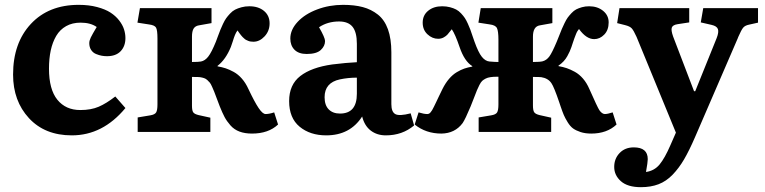

<svg xmlns="http://www.w3.org/2000/svg" viewBox="-20 -547 3170 796"><path d="M277.8 14.2Q166 14.2 100.1 -57.1Q34.2 -128.4 34.2 -237.8Q34.2 -368.7 107.9 -447.8Q181.6 -526.9 306.2 -526.9Q348.6 -526.9 382.6 -517.8Q416.5 -508.8 438 -494.9Q459.5 -481 473.9 -462.4Q488.3 -443.8 494.1 -425.5Q500 -407.2 500 -389.2Q500 -355.5 480.2 -334.7Q460.4 -314 423.8 -314Q412.6 -314 401.9 -315.9Q391.1 -317.9 378.4 -323Q365.7 -328.1 357.9 -339.8Q350.1 -351.6 350.1 -368.2Q350.1 -378.4 356.4 -391.6Q362.8 -404.8 380.9 -435.1Q355.5 -453.1 314 -453.1Q279.8 -453.1 254.2 -438.7Q228.5 -424.3 213.1 -398.2Q197.8 -372.1 190.4 -338.1Q183.1 -304.2 183.1 -262.2Q183.1 -176.3 217.8 -133.5Q252.4 -90.8 313 -90.8Q357.4 -90.8 389.2 -104.5Q420.9 -118.2 458 -147L500 -99.1Q406.2 14.2 277.8 14.2Z M1024.9 6.8Q995.1 6.8 972.9 -1.5Q950.7 -9.8 935.3 -27.3Q919.9 -44.9 910.9 -62Q901.9 -79.1 891.1 -106Q885.7 -119.1 878.7 -138.7Q871.6 -158.2 868.2 -166.5Q864.7 -174.8 859.4 -187Q854 -199.2 850.1 -204.1Q846.2 -209 839.8 -214.8Q833.5 -220.7 826.2 -223.1Q818.8 -225.6 809.1 -227.1Q804.2 -228 775.9 -228V-108.9Q775.9 -87.9 781.5 -80.8Q787.1 -73.7 803.7 -69.8L852.1 -59.1V0H550.8V-60.1L603 -68.8Q621.6 -71.8 627.2 -80.8Q632.8 -89.8 632.8 -113.8V-387.2Q632.8 -421.9 627 -432.4Q621.1 -442.9 596.7 -445.8L549.8 -453.1L560.1 -513.2H856.9V-451.2L804.7 -441.9Q789.6 -439.5 782.7 -428.5Q775.9 -417.5 775.9 -395V-290Q803.2 -290 813 -292Q829.6 -294.9 843.3 -312.3Q856.9 -329.6 875 -374Q877.9 -381.8 884 -398.2Q890.1 -414.6 893.8 -423.8Q897.5 -433.1 904.5 -448Q911.6 -462.9 917.7 -471.4Q923.8 -480 933.8 -490.7Q943.8 -501.5 954.8 -507.1Q965.8 -512.7 981 -516.8Q996.1 -521 1013.7 -521Q1051.3 -521 1074.5 -501.7Q1097.7 -482.4 1097.7 -450.2Q1097.7 -418.5 1076.9 -396.2Q1056.2 -374 1030.8 -374Q1024.9 -374 1019.3 -374.8Q1013.7 -375.5 1008.8 -377.7Q1003.9 -379.9 1000.2 -381.6Q996.6 -383.3 992.2 -387.5Q987.8 -391.6 985.6 -393.6Q983.4 -395.5 979.5 -400.6Q975.6 -405.8 974.4 -407.2Q973.1 -408.7 969.2 -414.3Q965.3 -419.9 964.8 -420.9Q959 -413.6 954.3 -402.3Q949.7 -391.1 945.1 -375.7Q940.4 -360.4 937 -352.1Q915.5 -299.8 881.8 -273.9V-272Q900.9 -268.6 915.8 -263.7Q930.7 -258.8 949 -248.8Q967.3 -238.8 982.9 -220.9Q998.5 -203.1 1009.8 -178.2Q1035.2 -124.5 1052 -99.4Q1068.8 -74.2 1081.1 -74.2Q1095.7 -74.2 1116.7 -81.1L1132.8 -30.8Q1092.8 6.8 1024.9 6.8Z M1332.5 14.2Q1265.6 14.2 1222.2 -21.7Q1178.7 -57.6 1178.7 -127.9Q1178.7 -195.8 1224.9 -231.7Q1271 -267.6 1357.4 -279.8Q1416 -287.1 1459.5 -289.1V-365.2Q1459.5 -413.6 1441.7 -435.8Q1423.8 -458 1385.7 -458Q1338.4 -458 1302.7 -434.1Q1327.6 -390.6 1327.6 -377Q1327.6 -356 1309.8 -339.6Q1292 -323.2 1251.5 -323.2Q1218.3 -323.2 1200.9 -340.8Q1183.6 -358.4 1183.6 -387.2Q1183.6 -423.8 1213.9 -456.3Q1244.1 -488.8 1294.7 -507.8Q1345.2 -526.9 1402.3 -526.9Q1449.2 -526.9 1484.1 -517.6Q1519 -508.3 1546.6 -486.6Q1574.2 -464.8 1588.4 -425.5Q1602.5 -386.2 1602.5 -330.1V-115.2Q1602.5 -83 1618.9 -74Q1635.3 -64.9 1682.6 -77.1L1696.8 -26.9Q1647.9 14.2 1579.6 14.2Q1543 14.2 1517.1 -5.6Q1491.2 -25.4 1481.4 -64Q1431.2 14.2 1332.5 14.2ZM1389.6 -76.2Q1459.5 -76.2 1459.5 -158.2V-225.1Q1422.9 -225.1 1388.7 -217.8Q1325.7 -204.1 1325.7 -144Q1325.7 -110.8 1342.8 -93.5Q1359.9 -76.2 1389.6 -76.2Z M1810.1 6.8Q1745.6 6.8 1699.2 -30.8L1715.3 -81.1Q1737.8 -74.2 1751 -74.2Q1754.9 -74.2 1758.3 -75.7Q1761.7 -77.1 1765.1 -81.3Q1768.6 -85.4 1771.5 -90.3Q1774.4 -95.2 1779.1 -104.7Q1783.7 -114.3 1788.1 -123.3Q1792.5 -132.3 1799.8 -147.9Q1807.1 -163.6 1814.5 -178.2Q1826.7 -202.6 1841.8 -220.2Q1856.9 -237.8 1873.8 -247.8Q1890.6 -257.8 1905 -262.7Q1919.4 -267.6 1938 -271V-272.9Q1905.3 -293 1885.3 -352.1Q1867.2 -405.3 1853 -425.8Q1840.8 -410.2 1835.2 -403.8Q1829.6 -397.5 1819.3 -391.8Q1809.1 -386.2 1796.4 -386.2Q1772 -386.2 1752.2 -404.8Q1732.4 -423.3 1732.4 -453.1Q1732.4 -483.9 1755.1 -502.4Q1777.8 -521 1813 -521Q1830.6 -521 1845.5 -517.1Q1860.4 -513.2 1871.1 -507.6Q1881.8 -502 1891.6 -491.5Q1901.4 -481 1907.2 -472.2Q1913.1 -463.4 1919.7 -448.7Q1926.3 -434.1 1929.7 -424.8Q1933.1 -415.5 1938.7 -398.7Q1944.3 -381.8 1947.3 -374Q1963.4 -329.1 1977.8 -311.3Q1992.2 -293.5 2009.3 -292Q2031.7 -290 2046.4 -290V-381.8Q2046.4 -418 2040.3 -430.4Q2034.2 -442.9 2010.3 -445.8L1963.4 -453.1L1973.1 -513.2H2270V-451.2L2218.3 -441.9Q2189.5 -437.5 2189.5 -395V-290Q2218.8 -290 2230 -293Q2246.1 -297.4 2257.6 -313Q2269 -328.6 2288.1 -374Q2291.5 -382.3 2298.6 -400.1Q2305.7 -418 2309.3 -426.8Q2313 -435.5 2320.3 -450.7Q2327.6 -465.8 2333.5 -473.9Q2339.4 -481.9 2349.1 -492.4Q2358.9 -502.9 2368.9 -508.1Q2378.9 -513.2 2392.6 -517.1Q2406.2 -521 2422.4 -521Q2457 -521 2480.2 -502.2Q2503.4 -483.4 2503.4 -454.1Q2503.4 -422.4 2485.1 -403.6Q2466.8 -384.8 2443.4 -384.8Q2410.6 -384.8 2380.4 -426.8Q2377 -422.9 2373.5 -417.2Q2370.1 -411.6 2366.7 -402.3Q2363.3 -393.1 2361.1 -387.7Q2358.9 -382.3 2354.7 -369.1Q2350.6 -356 2349.1 -352.1Q2345.2 -341.3 2341.8 -333.5Q2338.4 -325.7 2332 -314.2Q2325.7 -302.7 2316.4 -292.7Q2307.1 -282.7 2295.4 -274.9V-272.9Q2314.5 -269.5 2329.6 -264.4Q2344.7 -259.3 2363 -249.3Q2381.3 -239.3 2397 -221.2Q2412.6 -203.1 2423.3 -178.2Q2457 -102.1 2464.8 -90.3Q2475.6 -74.7 2487.3 -74.2Q2499 -74.2 2520 -81.1L2536.1 -30.8Q2496.1 6.8 2431.2 6.8Q2406.2 6.8 2387 0.5Q2367.7 -5.9 2355.7 -14.6Q2343.8 -23.4 2333.3 -40.5Q2322.8 -57.6 2317.4 -70.3Q2312 -83 2304.2 -106Q2302.2 -112.3 2298.3 -123.5Q2276.9 -186.5 2266.1 -202.1Q2252.4 -222.7 2223.6 -227.1Q2222.7 -227.1 2222.2 -227.1Q2217.3 -228 2189.5 -228V-109.9Q2189.5 -88.4 2195.1 -81.1Q2200.7 -73.7 2217.3 -69.8L2265.1 -59.1V0H1964.4V-60.1L2016.1 -68.8Q2035.2 -71.8 2040.8 -80.8Q2046.4 -89.8 2046.4 -113.8V-229Q2022.9 -229 2013.2 -227.1Q2002 -225.6 1993.4 -221.2Q1984.9 -216.8 1979.2 -211.7Q1973.6 -206.5 1967.5 -194.6Q1961.4 -182.6 1957.5 -173.1Q1953.6 -163.6 1945.6 -142.6Q1937.5 -121.6 1931.2 -106Q1909.2 -53.2 1897.9 -36.6Q1866.2 5.9 1810.1 6.8Z M2637.2 229Q2582 229 2554.2 204.3Q2526.4 179.7 2526.4 145Q2526.4 110.8 2548.8 87.4Q2571.3 64 2607.4 64Q2665.5 64 2665.5 112.8Q2665.5 125 2658.2 166Q2692.9 161.1 2714.6 134.8Q2736.3 108.4 2759.3 55.2L2782.2 2.9L2619.1 -394Q2606.9 -420.9 2599.1 -429.4Q2591.3 -438 2571.3 -442.9L2538.6 -451.2L2548.3 -513.2H2837.4V-454.1L2789.6 -446.8Q2769.5 -443.8 2765.4 -433.1Q2761.2 -422.4 2770.5 -396L2857.4 -168.9H2862.3L2951.2 -389.2Q2960.9 -414.1 2956.3 -426.5Q2951.7 -439 2930.2 -443.8L2885.3 -454.1L2895.5 -513.2H3122.6V-453.1L3085.4 -444.8Q3068.4 -441.4 3060.8 -431.9Q3053.2 -422.4 3041.5 -395.5Q3041 -394 3040.8 -393.6Q3040.5 -393.1 3040 -392.1Q3039.6 -391.1 3039.3 -390.1Q3039.1 -389.2 3038.6 -388.2L2861.3 22Q2837.4 77.1 2816.2 113.5Q2794.9 149.9 2768.6 177.2Q2742.2 204.6 2710.2 216.8Q2678.2 229 2637.2 229Z"/></svg>

Font: Literata Book
Style: Bold
Weight: 700
Designer: Latin by Veronika Burian and Jose Scaglione. Greek by Irene Vlachou. Cyrillic by Vera Evstafieva
Foundry: TypeTogether
Version: Version 2.003;PS 002.003;hotconv 1.0.88;makeotf.lib2.5.64775